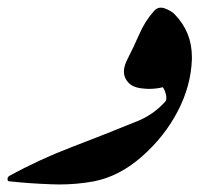

<svg xmlns="http://www.w3.org/2000/svg" viewBox="-20 -490 532 510"><path d="M229.5 -8.3Q184.1 0 137.2 0Q127.4 0 117.2 -0.5Q60.1 -2.4 5.4 -8.3Q0 -8.3 0 -14.2Q0 -19.5 4.4 -22.5Q82 -65.4 169.4 -98.9Q256.8 -132.3 343.3 -167.5Q387.7 -185.1 419.4 -220.7Q421.9 -224.1 421.9 -229.5Q421.9 -233.4 420.9 -238.3Q418 -250.5 412.6 -258.3Q395 -253.9 375.5 -253.9Q368.2 -253.9 360.8 -254.9Q333 -256.8 320.3 -271.5Q309.1 -283.7 309.1 -299.8Q309.1 -314.5 318.4 -332.5Q335 -364.7 350.1 -399.4Q365.2 -434.1 389.2 -460.9Q397 -469.7 407.2 -469.7Q412.1 -469.7 417.5 -467.8Q434.6 -461.4 443.4 -452.6Q489.7 -405.3 489.7 -338.9V-332.5Q487.3 -261.7 451.9 -194.1Q416.5 -126.5 356.7 -74Q296.9 -21.5 229.5 -8.3Z"/></svg>

Font: Aref Ruqaa
Style: Regular
Weight: 400
Designer: Abdoulla Aref
Version: Version 0.7